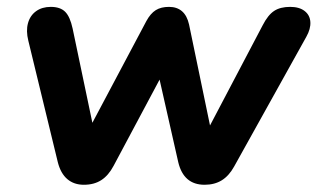

<svg xmlns="http://www.w3.org/2000/svg" viewBox="-20 -518 904 547"><path d="M144.7 -55.9 60.7 -402Q53.7 -430.1 59.7 -451.9Q65.7 -473.8 82.8 -486.1Q99.8 -498.4 124.7 -498.4Q151.6 -498.4 165.6 -484.5Q179.6 -470.6 186.9 -436.7L250.2 -134.7H225.4L397.1 -458.2Q408.9 -479.8 423.8 -489.1Q438.6 -498.4 461.6 -498.4Q484.1 -498.4 498.5 -486Q512.9 -473.6 518.6 -448.3L583.7 -134.7H564.7L728.2 -445.7Q743.4 -475.4 761 -486.9Q778.5 -498.4 806.6 -498.4Q832.7 -498.4 847.8 -486.7Q863 -475 864.2 -455.3Q865.4 -435.7 852.7 -413.2L647 -43.5Q632.2 -16.8 611.6 -4.2Q591.1 8.4 562.8 8.4Q503.1 8.4 487.8 -56.1L416.1 -373.2H478.4L303.7 -45.7Q289.1 -18 268.5 -4.8Q248 8.4 218.9 8.4Q190.8 8.4 171.9 -7.6Q152.9 -23.7 144.7 -55.9Z"/></svg>

Font: SN Pro Thin
Style: Italic
Weight: 200
Italic angle: -9°
Designer: Tobias Whetton
Foundry: Supernotes
Version: Version 1.003;Glyphs 3.3 (3324)